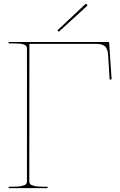

<svg xmlns="http://www.w3.org/2000/svg" viewBox="-20 -978 622 998"><path d="M24.9 0V-7.3H44.9Q77.1 -7.3 94.5 -11.7Q111.8 -16.1 116 -21.5Q120.1 -26.9 120.1 -35.6V-727.1Q120.1 -740.2 105.5 -746.3Q90.8 -752.4 44.9 -752.4H24.9V-759.8H542.5Q547.4 -759.8 547.4 -755.4L560.1 -565.4L549.8 -564.5L542 -691.4Q540 -724.1 525.9 -737.1Q511.7 -750 478.5 -750H132.8L132.3 -35.6Q132.3 -26.9 136.5 -21.5Q140.6 -16.1 158 -11.7Q175.3 -7.3 207.5 -7.3H227.5V0ZM278.3 -819.8 422.4 -955.6Q426.8 -960 431.2 -955.6Q436 -950.7 432.1 -946.8L285.6 -813Z"/></svg>

Font: Znikomit
Style: Regular
Weight: 100
Designer: gluk
Foundry: gluk
Version: Version 0.53